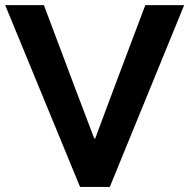

<svg xmlns="http://www.w3.org/2000/svg" viewBox="-20 -740 750 760"><path d="M296.9 0 0.5 -719.7H153.8L274.4 -398.9L353 -191.9H356.9L434.1 -398.9L555.2 -719.7H709L414.6 0Z"/></svg>

Font: Reddit Sans
Style: Regular
Weight: 400
Designer: Stephen Hutchings
Foundry: Reddit
Version: Version 1.014